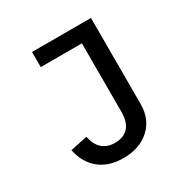

<svg xmlns="http://www.w3.org/2000/svg" viewBox="-162 -838 964 990"><g transform="rotate(-30 320.0 -343.0)"><path d="M510 -698V-186Q510 -96 451 -42Q392 12 295 12Q208 12 153 -33Q98 -78 82 -158L183 -179Q204 -78 297 -78Q348 -78 376 -108.5Q404 -139 404 -201V-608H159V-698Z"/></g></svg>

Font: Writer Medium
Style: Regular
Weight: 500
Monospace: yes
Designer: Mike Abbink, Paul van der Laan, Pieter van Rosmalen
Foundry: Bold Monday
Version: Version 2.001 2020